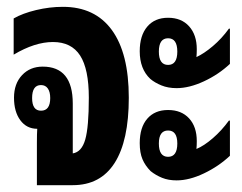

<svg xmlns="http://www.w3.org/2000/svg" viewBox="-20 -542 707 562"><path d="M88 0V-124Q88 -151 89 -165Q58 -165 39.5 -190Q21 -215 21 -256Q21 -297 44.5 -322Q68 -347 105 -347Q193 -347 193 -239V-93Q219 -97 229.5 -133.5Q240 -170 240 -256Q240 -340 214.5 -379.5Q189 -419 135 -419Q82 -419 20 -382V-488Q46 -503 85.5 -512.5Q125 -522 164 -522Q258 -522 307.5 -454Q357 -386 357 -256Q357 -130 315.5 -65Q274 0 193 0ZM100 -218Q127 -218 127 -255Q127 -273 120 -283Q113 -293 100 -293Q74 -293 74 -255Q74 -218 100 -218Z M497 -284Q472 -284 452.5 -292Q433 -300 420 -311Q389 -340 389 -392Q389 -438 411 -464Q433 -490 472 -490Q511 -490 533.5 -465Q556 -440 556 -398Q556 -385 555 -375Q577 -385 603 -407Q629 -429 650 -458H653V-355Q620 -324 577 -304Q534 -284 497 -284ZM472 -352Q499 -352 499 -391Q499 -430 472 -430Q445 -430 445 -391Q445 -352 472 -352ZM497 -14Q473 -14 454.5 -21.5Q436 -29 421 -41Q405 -57 397 -76Q389 -95 389 -123Q389 -169 411 -194.5Q433 -220 472 -220Q511 -220 533.5 -195.5Q556 -171 556 -129Q556 -116 555 -106Q577 -115 603 -137.5Q629 -160 650 -189H653V-86Q620 -55 577 -34.5Q534 -14 497 -14ZM472 -83Q499 -83 499 -122Q499 -160 472 -160Q445 -160 445 -122Q445 -83 472 -83Z"/></svg>

Font: Noto Sans Thai Looped UI Condensed
Style: Bold
Weight: 700
Width: 3
Designer: Cadson Demak Team
Foundry: Cadson Demak Co., Ltd.
Version: Version 1.000